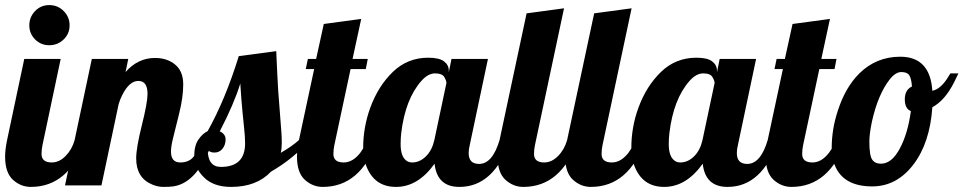

<svg xmlns="http://www.w3.org/2000/svg" viewBox="-28 -733 3809 759"><path d="M247.1 -632.8Q247.1 -599.6 223.4 -576.9Q199.7 -554.2 166.7 -554.2Q133.8 -554.2 110.8 -577.1Q87.9 -600.1 87.9 -632.8Q87.9 -665.5 110.6 -689.2Q133.3 -712.9 166.7 -712.9Q200.2 -712.9 223.6 -689.5Q247.1 -666 247.1 -632.8ZM309.1 -179.2Q244.6 5.9 93.8 5.9Q54.2 5.9 22.9 -22.5Q-7.8 -50.8 -7.8 -113.8Q-7.8 -142.1 0 -179.2L67.9 -500H211.9L140.1 -160.2Q136.2 -142.1 136.2 -124.5Q136.2 -90.8 176.8 -90.8Q206.1 -90.8 231.2 -116.2Q256.3 -141.6 267.1 -179.2Z M647.9 -133.8Q647.9 -90.8 684.6 -90.8Q718.3 -90.8 736.3 -112.3Q754.4 -133.8 772 -179.2H814Q755.9 -10.7 656.7 3.9Q641.1 5.9 618.2 5.9Q595.2 5.9 572.8 -3.9Q510.3 -30.3 510.3 -106.9Q510.3 -147.9 532.7 -237.8Q555.2 -327.6 555.2 -361.8Q555.2 -413.1 519 -413.1Q482.9 -413.1 454.6 -356Q446.3 -339.8 440.9 -320.8L373 0H229L335 -500H479L468.3 -448.2Q517.1 -503.9 585 -503.9Q632.8 -503.9 664.6 -477.5Q696.3 -451.2 696.3 -399.4Q696.3 -347.7 679.7 -282.2L655.8 -185.5Q647.9 -153.8 647.9 -133.8Z M1195.8 -179.2Q1133.8 -106.9 1043 -54.2Q986.3 5.9 885.7 5.9Q815.4 5.9 777.6 -32.5Q739.7 -70.8 739.7 -114Q739.7 -157.2 756.3 -181.2Q772.9 -205.1 793 -214.8Q863.3 -340.8 916 -511.2L1064 -530.8Q1067.9 -437 1071.8 -374L1084 -215.3Q1085.9 -191.9 1085.9 -168.9Q1085.9 -146 1082 -128.9Q1126 -154.3 1153.8 -179.2ZM845.2 -73.2Q940.9 -73.2 940.9 -166Q940.9 -191.9 937 -227.1L931.2 -284.2Q925.8 -338.9 921.9 -402.8Q896.5 -320.8 840.8 -213.9Q863.8 -203.1 863.8 -181.9Q863.8 -160.6 851.8 -145.3Q839.8 -129.9 819.6 -129.9Q799.3 -129.9 793 -143.1Q793 -73.2 845.2 -73.2Z M1462.9 -179.2Q1398.4 5.9 1247.6 5.9Q1208 5.9 1176.8 -22.5Q1146 -50.8 1146 -113.8Q1146 -142.1 1153.8 -179.2L1213.9 -460H1180.7L1189 -500H1221.7L1252 -638.2L1399.9 -658.2L1365.7 -500H1425.8L1418 -460H1357.9L1293.9 -160.2Q1290 -142.1 1290 -124.5Q1290 -90.8 1330.6 -90.8Q1359.9 -90.8 1385 -116.2Q1410.2 -141.6 1420.9 -179.2Z M1988.8 -179.2Q1925.3 5.9 1788.1 5.9Q1699.7 5.9 1689.9 -85.9Q1624.5 5.9 1537.4 5.9Q1450.2 5.9 1418.9 -79.6Q1407.7 -110.4 1407.7 -149.7Q1407.7 -189 1414.6 -228.3Q1421.4 -267.6 1435.5 -306.6Q1466.8 -392.6 1524.9 -448.7Q1583 -504.9 1665 -504.9Q1708 -504.9 1727.1 -490.5Q1746.1 -476.1 1746.1 -454.1V-446.8L1756.8 -500H1900.9L1829.1 -160.2Q1824.7 -143.1 1824.7 -127.9Q1824.7 -85 1865.7 -85Q1918.9 -85 1946.8 -179.2ZM1736.8 -404.8Q1736.8 -414.1 1728.3 -428.5Q1719.7 -442.9 1691.9 -442.9Q1664.1 -442.9 1637.7 -413.1Q1574.2 -341.3 1558.1 -207Q1555.7 -186.5 1555.7 -163.6Q1555.7 -119.1 1574.2 -101.6Q1585 -90.8 1601.1 -90.8Q1630.9 -90.8 1655.3 -114.5Q1679.7 -138.2 1689 -179.2Z M2255.9 -179.2Q2191.4 5.9 2040.5 5.9Q2001 5.9 1969.7 -22.5Q1939 -50.8 1939 -113.8Q1939 -142.1 1946.8 -179.2L2053.7 -680.2L2201.7 -700.2L2086.9 -160.2Q2083 -142.1 2083 -124.5Q2083 -90.8 2123.5 -90.8Q2152.8 -90.8 2178 -116.2Q2203.1 -141.6 2213.9 -179.2Z M2522.9 -179.2Q2458.5 5.9 2307.6 5.9Q2268.1 5.9 2236.8 -22.5Q2206.1 -50.8 2206.1 -113.8Q2206.1 -142.1 2213.9 -179.2L2320.8 -680.2L2468.8 -700.2L2354 -160.2Q2350.1 -142.1 2350.1 -124.5Q2350.1 -90.8 2390.6 -90.8Q2419.9 -90.8 2445.1 -116.2Q2470.2 -141.6 2481 -179.2Z M3048.8 -179.2Q2985.4 5.9 2848.1 5.9Q2759.8 5.9 2750 -85.9Q2684.6 5.9 2597.4 5.9Q2510.3 5.9 2479 -79.6Q2467.8 -110.4 2467.8 -149.7Q2467.8 -189 2474.6 -228.3Q2481.4 -267.6 2495.6 -306.6Q2526.9 -392.6 2585 -448.7Q2643.1 -504.9 2725.1 -504.9Q2768.1 -504.9 2787.1 -490.5Q2806.2 -476.1 2806.2 -454.1V-446.8L2816.9 -500H2960.9L2889.2 -160.2Q2884.8 -143.1 2884.8 -127.9Q2884.8 -85 2925.8 -85Q2979 -85 3006.8 -179.2ZM2796.9 -404.8Q2796.9 -414.1 2788.3 -428.5Q2779.8 -442.9 2752 -442.9Q2724.1 -442.9 2697.8 -413.1Q2634.3 -341.3 2618.2 -207Q2615.7 -186.5 2615.7 -163.6Q2615.7 -119.1 2634.3 -101.6Q2645 -90.8 2661.1 -90.8Q2690.9 -90.8 2715.3 -114.5Q2739.7 -138.2 2749 -179.2Z M3315.9 -179.2Q3251.5 5.9 3100.6 5.9Q3061 5.9 3029.8 -22.5Q2999 -50.8 2999 -113.8Q2999 -142.1 3006.8 -179.2L3066.9 -460H3033.7L3042 -500H3074.7L3105 -638.2L3252.9 -658.2L3218.8 -500H3278.8L3271 -460H3210.9L3147 -160.2Q3143.1 -142.1 3143.1 -124.5Q3143.1 -90.8 3183.6 -90.8Q3212.9 -90.8 3238 -116.2Q3263.2 -141.6 3273.9 -179.2Z M3760.7 -442.9Q3760.7 -442.9 3743.7 -407.7Q3707.5 -335.9 3657.7 -309.1Q3647.9 -167 3582 -81.5Q3516.1 3.9 3419.9 3.9Q3304.7 3.9 3271.5 -81.1Q3259.8 -110.8 3259.8 -147Q3259.8 -183.1 3265.6 -220.5Q3271.5 -257.8 3284.7 -297.4Q3314 -387.7 3368.7 -442.4Q3436 -508.8 3530.8 -508.8Q3648.9 -508.8 3657.7 -374Q3690.4 -381.3 3717.8 -424.8L3729 -442.9ZM3572.8 -293.9Q3548.8 -303.2 3548.8 -340.6Q3548.8 -377.9 3577.1 -391.1Q3574.7 -422.9 3566.4 -435.5Q3558.1 -448.2 3534.9 -448.2Q3511.7 -448.2 3488.3 -418Q3442.4 -358.4 3418.9 -252.4Q3408.7 -204.1 3408.7 -172.9Q3408.7 -118.7 3419.7 -102.3Q3430.7 -85.9 3454.6 -85.9Q3497.1 -85.9 3529.1 -145.8Q3561 -205.6 3572.8 -293.9Z"/></svg>

Font: UVF Lobster12
Style: Regular
Weight: 400
Designer: Pablo Impallari
Foundry: Pablo Impallari. www.impallari.com
Version: Version 1.004